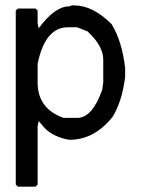

<svg xmlns="http://www.w3.org/2000/svg" viewBox="-20 -530 529 720"><path d="M250 -509.8H257.8Q328.1 -509.8 398.4 -439.5Q437.5 -376 449.2 -275.4V-240.2Q437.5 -149.4 402.3 -91.8Q333 -5.9 242.2 -5.9H238.3Q180.7 -16.6 148.4 -48.8L125 -76.2L121.1 -56.6V162.1L113.3 169.9H46.9L39.1 162.1V-490.2L46.9 -498H113.3L121.1 -490.2V-443.4L125 -423.8Q185.5 -505.9 238.3 -505.9ZM121.1 -220.7Q121.1 -122.1 218.8 -87.9H269.5Q326.2 -87.9 363.3 -193.4L367.2 -220.7V-306.6Q367.2 -357.4 308.6 -412.1L269.5 -427.7H234.4Q149.4 -427.7 121.1 -291Z"/></svg>

Font: Urdu Khush Khati
Style: Regular
Weight: 400
Version: Version 001.500